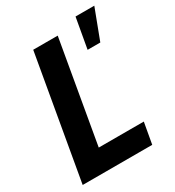

<svg xmlns="http://www.w3.org/2000/svg" viewBox="-175 -827 846 930"><g transform="rotate(-30 248.0 -362.0)"><path d="M13 0 133 -687H270L171 -118H423L402 0ZM361 -555 391 -724H496L432 -555Z"/></g></svg>

Font: Archivo Condensed
Style: Bold Italic
Weight: 700
Width: 3
Italic angle: -10°
Designer: Hector Gatti
Foundry: Omnibus-Type
Version: Version 2.001